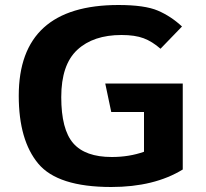

<svg xmlns="http://www.w3.org/2000/svg" viewBox="-20 -731 823 768"><path d="M55 -348Q55 -711 454 -711Q559 -711 611.5 -688.5Q664 -666 708 -625L622 -536Q589 -565 554.5 -578Q520 -591 466 -591Q353 -591 289 -531.5Q225 -472 225 -342.5Q225 -213 273 -158Q321 -103 427 -103Q497 -103 556 -124V-283H425L401 -397H711V-53Q597 17 425 17Q211 17 133 -76.5Q55 -170 55 -348Z"/></svg>

Font: Fix15 Mono
Style: Bold
Weight: 700
Designer: Carrois Corporate & Edenspiekermann AG
Foundry: Carrois Corporate GbR & Edenspiekermann AG
Version: Version 3.206